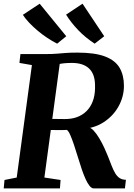

<svg xmlns="http://www.w3.org/2000/svg" viewBox="-22 -1042 742 1062"><path d="M-1.5 0 3 -46.5 70.5 -60 154.5 -682 85.5 -694 91 -743H237Q267.5 -743 291.2 -745Q315 -747 341.5 -749Q368 -751 406.5 -751Q504 -751 560 -729.2Q616 -707.5 639.8 -666.5Q663.5 -625.5 663.5 -567.5Q663.5 -507 633.5 -453.2Q603.5 -399.5 550.5 -365.5Q497.5 -331.5 428.5 -328.5L463.5 -337.5Q479 -338 495.8 -320Q512.5 -302 528.2 -275.2Q544 -248.5 556.2 -221.5Q568.5 -194.5 575.5 -176.5Q586.5 -148.5 595.5 -125.2Q604.5 -102 614.8 -84.5Q625 -67 639 -57.5Q653 -48 674.5 -47.5L669 0H496Q484.5 0 473 -14.5Q461.5 -29 451 -52.5Q440.5 -76 431 -103.5Q419.5 -137.5 408.8 -173Q398 -208.5 387.5 -240Q377 -271.5 367.2 -294Q357.5 -316.5 348 -323.5Q345 -323 333 -322.8Q321 -322.5 305.2 -322.5Q289.5 -322.5 274.2 -322.8Q259 -323 248.5 -323L255 -384.5Q264 -384.5 278.2 -384.2Q292.5 -384 307.8 -383.8Q323 -383.5 335.2 -383.5Q347.5 -383.5 352 -384Q388.5 -386 417.2 -399.8Q446 -413.5 466 -437.8Q486 -462 495.8 -496.2Q505.5 -530.5 503.5 -575Q502 -634.5 469.5 -664.2Q437 -694 375 -694Q365.5 -694 349 -693.2Q332.5 -692.5 315.5 -689.8Q298.5 -687 286 -680.5L312.5 -719.5L223.5 -60L313 -46.5L309.5 0ZM554.5 -841.5 501.5 -800.5Q476.5 -817 453.2 -836Q430 -855 410 -876Q390 -897 373.2 -918.5Q356.5 -940 343.5 -961L434.5 -1021.5ZM344.5 -841.5 294 -800.5Q267.5 -814 239.5 -832.5Q211.5 -851 185.5 -873Q159.5 -895 138.5 -917.2Q117.5 -939.5 104.5 -960L197.5 -1021.5Z"/></svg>

Font: Merriweather 28pt ExtraBold
Style: Italic
Weight: 800
Italic angle: -7.8°
Version: Version 2.101